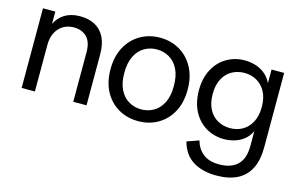

<svg xmlns="http://www.w3.org/2000/svg" viewBox="-91 -750 1843 1189"><g transform="rotate(15 830.0 -155.5)"><path d="M387.9 0V-317Q387.9 -383.6 356.3 -414.9Q324.8 -446.1 274.7 -446.1Q215.4 -446.1 178.6 -406.1Q141.9 -366.1 141.9 -298V0H56.9V-510.7H136V-432Q156.5 -474.8 196.2 -498.7Q236 -522.7 293 -522.7Q348.6 -522.7 388.8 -501Q429 -479.3 451 -435.8Q472.9 -392.2 472.9 -326.4V0Z M805.6 12Q736.5 12 680.2 -19.9Q624 -51.9 591.2 -111.8Q558.4 -171.7 558.4 -254.9Q558.4 -338.3 591.2 -398.1Q624 -458 680.2 -490.3Q736.5 -522.7 805.6 -522.7Q875.6 -522.7 931.4 -490.3Q987.2 -458 1020 -398.1Q1052.8 -338.3 1052.8 -254.9Q1052.8 -171.7 1020 -111.8Q987.2 -51.9 931.4 -19.9Q875.6 12 805.6 12ZM805.6 -63.3Q849 -63.3 885.1 -84.2Q921.3 -105 942.8 -147.6Q964.4 -190.1 964.4 -254.9Q964.4 -320.5 942.8 -363.1Q921.3 -405.6 885.1 -426.5Q849 -447.4 805.6 -447.4Q762.2 -447.4 726 -426.5Q689.8 -405.6 668.3 -363.1Q646.8 -320.5 646.8 -254.9Q646.8 -190.1 668.3 -147.6Q689.8 -105 726 -84.2Q762.2 -63.3 805.6 -63.3Z M1360.7 212Q1270.5 212 1210.2 174.1Q1149.9 136.3 1128.2 55.9L1204.6 28.9Q1218.4 79.9 1256.5 110.4Q1294.5 140.9 1359.2 140.9Q1436.3 140.9 1477.2 101.4Q1518.1 61.9 1518.1 -19.7V-114.7Q1500.8 -78.2 1473 -57.2Q1445.3 -36.1 1412.9 -27.1Q1380.5 -18 1348.5 -18Q1284.7 -18 1232.9 -48.6Q1181.1 -79.2 1151 -136.2Q1121 -193.1 1121 -270.7Q1121 -348.6 1151 -405Q1181.1 -461.4 1232.9 -492Q1284.7 -522.7 1348.5 -522.7Q1381.3 -522.7 1414.2 -513.6Q1447.1 -504.5 1475.6 -482.7Q1504.1 -460.8 1522.4 -423.3V-510.7H1603.1V-35.4Q1603.1 49.2 1575.1 103.9Q1547 158.6 1493 185.3Q1439 212 1360.7 212ZM1366.7 -93.4Q1410.2 -93.4 1445.5 -113.2Q1480.8 -133 1502.4 -172.6Q1524 -212.3 1524 -270.7Q1524 -329.4 1502.4 -368.6Q1480.8 -407.8 1445.5 -427.5Q1410.2 -447.2 1366.7 -447.2Q1323.3 -447.2 1287.5 -427.5Q1251.6 -407.8 1230.5 -368.2Q1209.3 -328.6 1209.3 -269.9Q1209.3 -212.3 1230.5 -172.6Q1251.6 -133 1287.5 -113.2Q1323.3 -93.4 1366.7 -93.4Z"/></g></svg>

Font: TikTok Sans Light
Style: Regular
Weight: 300
Version: Version 4.000